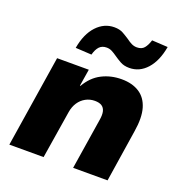

<svg xmlns="http://www.w3.org/2000/svg" viewBox="-135 -874 935 990"><g transform="rotate(20 332.5 -378.5)"><path d="M24 0 103 -503H277L262 -410H265Q297 -465 346 -490Q395 -515 454 -515Q512 -515 551 -490Q590 -465 605 -414.5Q620 -364 607 -285L563 0H374L418 -279Q423 -308 418.5 -326.5Q414 -345 400 -354Q386 -363 362 -363Q335 -363 312 -350.5Q289 -338 274 -315.5Q259 -293 254 -262L212 0ZM263 -581 175 -586Q189 -666 230 -710Q271 -754 327 -754Q356 -754 375.5 -743Q395 -732 413 -720Q426 -710 440 -703Q454 -696 470 -696Q496 -696 509.5 -712Q523 -728 532 -757L619 -752Q605 -672 565 -627.5Q525 -583 469 -583Q440 -583 419.5 -594.5Q399 -606 382 -618Q368 -628 354.5 -635Q341 -642 325 -642Q300 -642 285.5 -626.5Q271 -611 263 -581Z"/></g></svg>

Font: Nunito Sans 8pt Black
Style: Italic
Weight: 900
Italic angle: -9°
Version: Version 3.101;gftools[0.9.27]